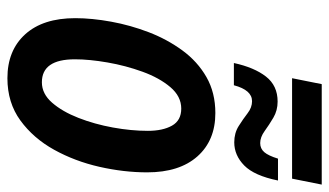

<svg xmlns="http://www.w3.org/2000/svg" viewBox="-205 -673 888 518"><g transform="rotate(90 239.0 -414.0)"><path d="M191 -758 207 -838H478L462 -758ZM150 -601Q162 -656 186.5 -687.5Q211 -719 254 -719Q278 -719 297.5 -707.5Q317 -696 333.5 -684Q350 -672 366 -672Q381 -672 390.5 -683Q400 -694 408 -720H467Q454 -656 426.5 -629Q399 -602 364 -602Q339 -602 320 -614Q301 -626 285.5 -638Q270 -650 253 -650Q223 -650 210 -601ZM191 10Q116 10 72.5 -38Q29 -86 29 -173Q29 -218 38.5 -270Q48 -322 67 -371.5Q86 -421 116 -462Q146 -503 188 -527Q230 -551 285 -551Q359 -551 402 -502.5Q445 -454 445 -367Q445 -304 430 -238Q415 -172 384 -116Q353 -60 305 -25Q257 10 191 10ZM202 -83Q233 -83 257 -110.5Q281 -138 298 -181.5Q315 -225 324 -274.5Q333 -324 333 -369Q333 -409 319 -434Q305 -459 273 -459Q240 -459 215 -429.5Q190 -400 173.5 -354.5Q157 -309 148.5 -260Q140 -211 140 -172Q140 -83 202 -83Z"/></g></svg>

Font: Noto Sans Condensed SemiBold
Style: Italic
Weight: 600
Width: 3
Italic angle: -12°
Designer: Monotype Design Team
Foundry: Monotype Imaging Inc.
Version: Version 2.013; ttfautohint (v1.8.4.7-5d5b)